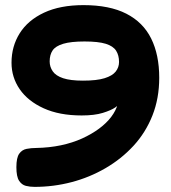

<svg xmlns="http://www.w3.org/2000/svg" viewBox="-20 -716 667 750"><path d="M115 14Q97 14 81 10Q65 6 54.5 -10Q44 -26 44 -63Q44 -100 55 -115.5Q66 -131 84 -134.5Q102 -138 121 -138Q173 -139 218 -148.5Q263 -158 300.5 -175Q338 -192 367 -213.5Q396 -235 414.5 -259.5Q433 -284 440 -310L450 -314Q447 -308 430.5 -296.5Q414 -285 381.5 -275Q349 -265 299 -265Q212 -265 150.5 -293Q89 -321 57 -367.5Q25 -414 25 -471Q25 -535 57 -586Q89 -637 152 -666.5Q215 -696 306 -696Q408 -696 473.5 -662.5Q539 -629 570.5 -565.5Q602 -502 602 -412Q602 -332 575.5 -265Q549 -198 501.5 -146.5Q454 -95 392 -59Q330 -23 259.5 -4.5Q189 14 115 14ZM304 -401Q358 -401 388.5 -410.5Q419 -420 432 -436.5Q445 -453 445 -474Q445 -500 433.5 -518Q422 -536 393 -545Q364 -554 310 -554Q257 -554 227 -545Q197 -536 185.5 -519Q174 -502 174 -476Q174 -455 186 -437.5Q198 -420 226.5 -410.5Q255 -401 304 -401Z"/></svg>

Font: Fredoka SemiExpanded SemiBold
Style: Regular
Weight: 600
Width: 6
Designer: Ben Nathan
Foundry: Milena B. Brandão, Ben Nathan
Version: Version 2.001